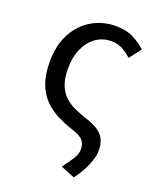

<svg xmlns="http://www.w3.org/2000/svg" viewBox="-141 -642 764 929"><g transform="rotate(20 241.5 -178.0)"><path d="M352.4 201.4 279.9 172Q308.3 134.8 323.4 110Q338.5 85.2 338.5 61.7Q338.5 35 322.9 16.4Q307.2 -2.1 259.2 -16.1Q221.4 -28.9 184.3 -47.7Q147.1 -66.5 117.1 -96.4Q87.1 -126.2 69.4 -171.9Q51.6 -217.5 51.6 -284Q51.6 -372 85 -432.8Q118.4 -493.7 173.6 -525.2Q228.9 -556.8 294.7 -556.8Q348.3 -556.8 385.3 -537.8Q422.3 -518.9 450.3 -492.7L403.5 -432.8Q380.2 -454.3 355.8 -467.4Q331.4 -480.5 299 -480.5Q254 -480.5 219.5 -455.8Q185 -431.1 165.4 -387.2Q145.8 -343.3 145.8 -284Q145.8 -236 157.9 -203.5Q170.1 -171.1 191.6 -149.7Q213 -128.3 240.8 -114.9Q268.6 -101.4 299.9 -90.8Q345.1 -76.7 371.8 -60Q398.4 -43.3 410 -19.7Q421.7 3.9 421.7 41.6Q421.7 69.1 404.2 112.1Q386.7 155.2 352.4 201.4Z"/></g></svg>

Font: Shanggu Sans SC VF
Style: Regular
Weight: 250
Designer: GuiWonder
Version: Version 1.021